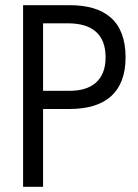

<svg xmlns="http://www.w3.org/2000/svg" viewBox="-20 -720 532 740"><path d="M146 -630H249C334 -628 387 -589 387 -499C387 -408 330 -370 249 -370H146ZM69 -700V0H146V-300H249C386 -300 464 -364 464 -499C464 -640 383 -700 249 -700Z"/></svg>

Font: Mint Spirit
Style: Regular
Weight: 400
Designer: HARENDAL Hirwen
Foundry: Arkandis Digital Foundry.
Version: Version 1.004;FFEdit